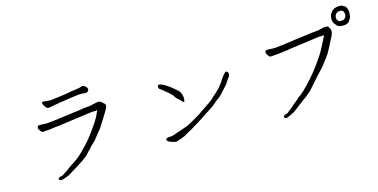

<svg xmlns="http://www.w3.org/2000/svg" viewBox="-77 -1193 3154 1600"><g transform="rotate(-15 1500.0 -393.0)"><path d="M613 -643Q583 -639 545 -634Q507 -629 439.5 -618Q372 -607 355.5 -603Q339 -599 330 -605Q321 -611 316 -618Q311 -625 304 -639Q297 -653 301 -657Q305 -661 312.5 -662.5Q320 -664 340 -660Q371 -659 376 -658Q389 -659 449 -667Q495 -673 502 -674Q529 -679 560 -685Q589 -689 612 -692Q635 -695 649 -701Q663 -707 678.5 -697.5Q694 -688 698.5 -676Q703 -664 701 -661Q699 -658 693.5 -649.5Q688 -641 679 -641Q670 -641 662 -642Q646 -643 645 -643Q621 -644 613 -643ZM774 -423Q753 -390 738 -366Q728 -350 728 -350V-349Q725 -346 707 -318Q697 -304 694 -302L693 -301Q679 -283 676 -281Q676 -281 646 -242Q644 -240 628 -224Q619 -215 611 -209Q600 -198 581 -175Q578 -172 573 -169L554 -147Q530 -120 473 -85Q427 -57 424 -54Q416 -48 401 -40Q386 -32 378 -26Q360 -13 339 -6Q303 7 297 8Q287 10 278 6Q270 3 270 -7Q270 -12 277 -16Q285 -22 297 -23Q307 -24 314 -29Q322 -36 336 -44Q365 -62 370 -68Q373 -71 398 -88Q410 -96 423 -104Q479 -138 547 -212L587 -256Q634 -316 664 -360Q704 -417 722 -463Q724 -468 727 -473L730 -480L724 -477Q720 -475 710 -475Q699 -475 698 -475Q692 -476 684 -475L411 -438Q394 -435 392 -435Q342 -431 311 -425Q308 -424 299 -424Q268 -423 255 -420Q244 -418 239 -421Q235 -424 228 -431Q221 -439 216 -448Q210 -459 214 -473Q215 -480 224 -481Q225 -481 247 -482Q262 -482 267 -481Q285 -477 364 -487Q435 -496 464 -500Q493 -504 531 -509Q569 -514 594 -517L614 -520L606 -521Q658 -526 677 -527Q687 -528 712 -535Q736 -541 746 -542Q759 -543 767 -541Q772 -540 781 -533Q785 -530 793 -522Q799 -516 804 -512Q809 -504 810 -501Q811 -497 808 -486Q807 -482 802 -472Q797 -462 794 -456Q791 -451 774 -423Z M1839 -434 1824 -410Q1817 -402 1813 -397Q1779 -361 1776 -357Q1757 -335 1741 -320Q1736 -315 1732 -313Q1728 -311 1724 -308Q1719 -306 1692 -282Q1673 -265 1654 -252Q1646 -246 1582 -206Q1557 -189 1550 -184Q1541 -178 1489 -146Q1437 -114 1434 -113Q1418 -106 1403 -96Q1387 -86 1373 -79Q1349 -69 1296 -52Q1268 -60 1265 -60Q1263 -59 1234 -73Q1228 -76 1220 -88Q1218 -91 1223.5 -96.5Q1229 -102 1233 -103Q1234 -104 1241 -105Q1254 -106 1265 -107Q1281 -108 1308 -118Q1312 -119 1370 -139Q1421 -157 1423 -158L1476 -187Q1521 -214 1527 -217Q1549 -229 1558 -237Q1559 -238 1559.5 -238Q1560 -238 1561 -240Q1561 -241 1596 -263Q1665 -308 1680 -324Q1687 -332 1691 -336Q1692 -337 1700 -343Q1723 -364 1724 -364Q1725 -367 1735 -376Q1753 -390 1765 -408Q1776 -419 1808 -469Q1814 -478 1819 -484Q1832 -500 1837 -504Q1844 -511 1850 -510Q1856 -509 1862 -501Q1867 -494 1867 -486Q1867 -480 1864 -471Q1862 -465 1855 -456Q1844 -443 1839 -434ZM1359 -446Q1356 -449 1331.5 -470.5Q1307 -492 1295.5 -500Q1284 -508 1278 -512.5Q1272 -517 1270 -521Q1268 -525 1268 -535Q1267 -540 1270 -544Q1275 -549 1277 -549Q1284 -551 1290 -549Q1298 -546 1308 -542Q1318 -539 1336 -527Q1366 -508 1369 -505Q1381 -494 1409 -472Q1435 -452 1443 -432Q1451 -411 1452 -399Q1453 -385 1452 -375Q1450 -365 1449 -360Q1448 -356 1441 -358Q1434 -361 1429 -367Q1423 -377 1406 -391Q1387 -407 1387 -409Q1373 -435 1359 -446Z M2903 -753Q2898 -753 2896 -753Q2876 -752 2866 -744Q2849 -728 2849 -707Q2849 -698 2852 -691Q2853 -688 2862 -677Q2864 -673 2868.5 -671.5Q2873 -670 2882 -670Q2883 -670 2885 -670Q2900 -670 2909 -674Q2918 -679 2925 -691Q2931 -701 2931 -706.5Q2931 -712 2931 -713Q2931 -715 2928 -734Q2927 -742 2914 -749Q2908 -752 2906 -753Q2903 -753 2903 -753ZM2813 -733Q2824 -760 2840 -774Q2855 -787 2871 -790Q2892 -795 2899 -793Q2903 -793 2908 -793Q2925 -795 2929 -788Q2931 -786 2933 -784Q2934 -784 2937 -783H2938Q2943 -783 2952 -773Q2962 -762 2962 -757V-753Q2963 -751 2964 -749Q2965 -745 2966 -742Q2969 -740 2969 -726Q2970 -723 2969 -714Q2965 -685 2964 -680Q2964 -677 2952 -658Q2944 -644 2938 -641V-640Q2922 -631 2914 -630Q2896 -629 2895 -628Q2893 -628 2880 -629L2864 -630Q2861 -633 2850 -636Q2844 -638 2841 -642L2834 -650Q2818 -669 2815 -678Q2810 -692 2810 -701Q2810 -705 2810 -706Q2812 -731 2813 -733ZM2224 -546Q2217 -554 2212 -563Q2206 -574 2209 -588Q2211 -595 2219 -596Q2221 -597 2243 -597Q2257 -597 2262 -596H2263Q2288 -592 2359 -602Q2430 -612 2459 -616Q2488 -620 2526 -625Q2564 -630 2589 -633L2610 -635L2602 -636Q2623 -639 2672 -642Q2688 -644 2708 -650Q2722 -655 2741 -656Q2754 -656 2764 -654Q2771 -652 2773 -645Q2776 -639 2776 -637H2777Q2782 -629 2783 -626Q2787 -615 2785 -599Q2780 -575 2767 -553Q2748 -519 2736 -493Q2729 -479 2728 -477V-476H2727Q2725 -471 2709 -443Q2701 -428 2698 -426V-425H2697Q2685 -407 2682 -403Q2672 -390 2661 -377Q2648 -359 2647 -356.5Q2646 -354 2631 -337Q2628 -334 2614.5 -319.5Q2601 -305 2587 -290Q2584 -287 2580 -283Q2503 -195 2483 -173Q2466 -157 2444 -140Q2369 -85 2366 -82Q2358 -74 2344 -65Q2329 -55 2323 -49Q2310 -37 2286 -26Q2250 -9 2245 -8Q2235 -5 2226 -8Q2217 -12 2217 -21Q2217 -25 2223 -31Q2230 -37 2242 -39Q2252 -41 2259 -47Q2267 -53 2279 -63Q2307 -84 2311 -90Q2314 -93 2337 -112Q2349 -121 2361 -131Q2372 -141 2373 -142V-143Q2373 -149 2381 -149Q2384 -150 2402 -164Q2462 -214 2549 -319L2584 -365Q2642 -446 2660 -481Q2669 -498 2710 -578Q2712 -583 2715 -589L2718 -595L2712 -592Q2708 -590 2698 -590Q2687 -590 2686 -590H2685Q2679 -592 2671 -590L2407 -554Q2390 -551 2388 -550Q2310 -541 2306 -540Q2304 -539 2295 -539Q2264 -538 2251 -536Q2239 -534 2235 -536Q2231 -539 2224 -546ZM2224 -546ZM2251 -536ZM2279 -63ZM2259 -47ZM2741 -656ZM2708 -650Z"/></g></svg>

Font: ToneOZ-Tsuipita-TC
Style: Tsuipita-TC
Weight: 400
Designer: :Jeffrey Xuan (Chih-Lin Hsuan)  :
Foundry: jeffreyx@gmail.com, cjkFonts.io
Version: Version 0.24071